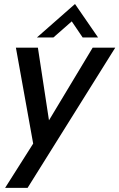

<svg xmlns="http://www.w3.org/2000/svg" viewBox="-20 -725 593 955"><path d="M163.6 -538.6 353 -705.1 467.8 -538.6H391.1L336.9 -618.7L245.6 -538.6ZM5.4 209.5 145 -10.7 59.1 -487.8H168.5L223.6 -126.5L440.9 -487.8H553.2L117.2 209.5Z"/></svg>

Font: HK Grotesk SmBold Legacy Italic
Style: Regular
Weight: 600
Italic angle: -13°
Designer: Alfredo Marco Pradil
Foundry: Hanken Design Co.
Version: Version 2.022;PS 002.022;hotconv 1.0.88;makeotf.lib2.5.64775